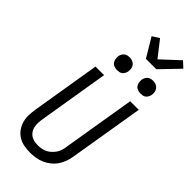

<svg xmlns="http://www.w3.org/2000/svg" viewBox="-366 -1259 1331 1331"><g transform="rotate(45 300.0 -593.5)"><path d="M254 8Q223 8 194 2.5Q165 -3 140.5 -17.5Q116 -32 98.5 -55Q81 -78 72.5 -105.5Q64 -133 64 -163.5Q64 -194 69 -225L153 -735H237L151 -213Q148 -194 147.5 -175.5Q147 -157 150.5 -140Q154 -123 163.5 -108Q173 -93 187 -83.5Q201 -74 218.5 -70Q236 -66 255 -66Q272 -66 290 -69Q308 -72 324.5 -80Q341 -88 355 -100.5Q369 -113 380 -129Q391 -145 396.5 -162.5Q402 -180 404 -197L493 -735H577L486 -185Q482 -159 472.5 -132.5Q463 -106 447.5 -83Q432 -60 409 -41.5Q386 -23 360.5 -12Q335 -1 307.5 3.5Q280 8 254 8ZM505 -823Q491 -823 477 -828Q463 -833 455 -844Q447 -855 444.5 -870Q442 -885 444 -900Q446 -910 451.5 -920Q457 -930 465.5 -936.5Q474 -943 484.5 -945.5Q495 -948 506 -948Q520 -948 534 -942.5Q548 -937 556.5 -926Q565 -915 567.5 -900Q570 -885 567 -870Q565 -860 559.5 -850Q554 -840 545.5 -833.5Q537 -827 526.5 -825Q516 -823 505 -823ZM275 -823Q261 -823 247 -828Q233 -833 225 -844Q217 -855 214.5 -870Q212 -885 214 -900Q216 -910 221.5 -920Q227 -930 235.5 -936.5Q244 -943 254.5 -945.5Q265 -948 276 -948Q290 -948 304 -942.5Q318 -937 326.5 -926Q335 -915 337.5 -900Q340 -885 337 -870Q335 -860 329.5 -850Q324 -840 315.5 -833.5Q307 -827 296.5 -825Q286 -823 275 -823ZM362 -1020 279 -1159 330 -1191 421 -1074 551 -1195 594 -1155 464 -1020Z"/></g></svg>

Font: Iosevka Extended Oblique
Style: Regular
Weight: 400
Width: 7
Italic angle: -9°
Monospace: yes
Designer: Belleve Invis
Foundry: Belleve Invis
Version: Version 32.0.1; ttfautohint (v1.8.4)